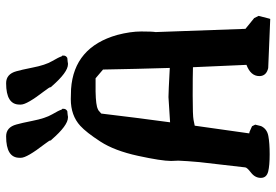

<svg xmlns="http://www.w3.org/2000/svg" viewBox="-161 -765 925 643"><g transform="rotate(-90 301.5 -443.5)"><path d="M344.5 -885.5Q375 -885.5 384.4 -851.1Q389.1 -834.8 396.6 -797.4Q405 -754 418.4 -731.3Q431.7 -708.5 434.1 -699.9L436.9 -697.3V-693Q436.9 -684.9 428.9 -680.6L415.8 -679.3L410.6 -678.4H407.8Q381.1 -678.4 333.7 -733L330.9 -735.6V-737.7Q330.9 -740.3 318.3 -757Q272.8 -815.9 272.8 -835.7V-836.1V-840.8Q272.8 -885.5 344.5 -885.5ZM166.3 -885.5Q196.8 -885.5 206.1 -851.1Q210.8 -834.8 218.3 -797.4Q226.8 -754 240.1 -731.3Q253.5 -708.5 255.8 -699.9L258.6 -697.3V-693Q258.6 -684.9 250.7 -680.6L237.6 -679.3L232.4 -678.4H229.6Q202.9 -678.4 155.5 -733L152.7 -735.6V-737.7Q152.7 -740.3 140.1 -757Q94.6 -815.9 94.6 -835.7V-836.1V-840.8Q94.6 -885.5 166.3 -885.5ZM368.2 -37.6Q368.2 -66.4 405.8 -80.6Q401.4 -170.4 397.9 -259.8Q370.1 -260.7 302.7 -260.7Q235.4 -260.7 221.4 -257.8Q207.5 -254.9 202.1 -253.9Q189.5 -162.6 176.3 -71.3Q178.2 -70.8 181.6 -70.3L200.2 -62L204.1 -54.2L205.6 -51.3L200.7 -31.7Q191.4 -11.7 167.5 -7.3Q143.6 -2.9 106.2 -2.9Q68.8 -2.9 48.8 -7.8Q27.3 -13.2 27.3 -32.5Q27.3 -51.8 44.9 -65.4Q62.5 -79.1 62.5 -85V-85.4L80.1 -238.3Q84 -281.7 85 -308.6L84 -333Q84 -365.2 101.1 -443.8Q118.2 -522.5 148.9 -569.8Q179.7 -617.2 201.7 -637.2Q236.3 -668.9 291 -668.9Q304.2 -668.9 325.2 -668Q464.8 -658.2 505.9 -513.7Q517.6 -469.2 517.6 -432.9Q517.6 -396.5 515.6 -384.8L526.4 -84L562.5 -54.7L569.8 -40L561 -5.4Q560.5 -2.9 559.6 -1L395 -7.8Q369.6 -13.7 368.2 -35.2ZM316.4 -585.9Q269.5 -585 257.3 -578.1Q254.9 -578.1 249 -572.5Q243.2 -566.9 242.7 -566.9Q229 -451.2 213.4 -336.4L297.9 -341.8Q313.5 -341.8 395.5 -337.4Q392.1 -449.2 390.1 -561L360.8 -585.9Z"/></g></svg>

Font: Drukaatie burti
Style: Demi
Weight: 600
Version: Version 0.14